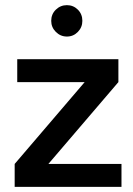

<svg xmlns="http://www.w3.org/2000/svg" viewBox="-20 -726 518 746"><path d="M37 0V-89L309 -407H47V-496H440V-407L168 -89H452V0ZM240 -584Q215 -584 197 -602Q179 -620 179 -645Q179 -671 197 -688.5Q215 -706 240 -706Q265 -706 282.5 -688.5Q300 -671 300 -645Q300 -620 282.5 -602Q265 -584 240 -584Z"/></svg>

Font: Atkinson Hyperlegible Next Medium
Style: Regular
Weight: 500
Designer: Elliott Scott, Megan Eiswerth, Linus Boman, Theodore Petrosky, Letters from Sweden
Foundry: Applied Design Works, Letters from Sweden
Version: Version 2.001